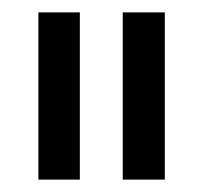

<svg xmlns="http://www.w3.org/2000/svg" viewBox="-20 -770 328 310"><path d="M108.9 -750V-480H42V-750ZM246.1 -750V-480H178.2V-750Z"/></svg>

Font: Stilu
Style: Regular
Weight: 400
Designer: Genilson Lima Santos
Foundry: Genilson Lima Santos
Version: Version 1.200;PS 001.200;hotconv 1.0.88;makeotf.lib2.5.64775